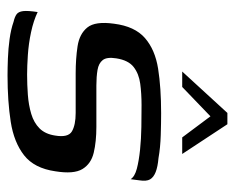

<svg xmlns="http://www.w3.org/2000/svg" viewBox="-77 -543 624 510"><g transform="rotate(90 235.0 -288.0)"><path d="M180 4Q161 4 135 3Q109 2 83.5 -1.5Q58 -5 38 -12Q25 -15 18 -20Q11 -25 9.5 -37.5Q8 -50 12 -76Q35 -65 65.5 -58.5Q96 -52 126 -50Q156 -48 178 -48Q205 -48 232 -50Q259 -52 282.5 -59Q306 -66 321 -81Q336 -96 340 -122Q346 -157 329 -167Q312 -177 280 -177H175Q136 -177 103 -182Q70 -187 53 -208Q36 -229 43 -279Q50 -334 81 -361Q112 -388 162.5 -396Q213 -404 281 -404Q305 -404 338.5 -403Q372 -402 400 -397Q423 -395 437 -389.5Q451 -384 456.5 -374.5Q462 -365 459 -346L456 -323Q449 -334 428 -339.5Q407 -345 378 -348Q349 -351 317.5 -351.5Q286 -352 259 -352Q229 -352 202.5 -348.5Q176 -345 158 -331Q140 -317 135 -285Q131 -260 139.5 -249Q148 -238 166 -235Q184 -232 207 -232H317Q356 -232 385.5 -225Q415 -218 429 -195Q443 -172 435 -123Q427 -67 392.5 -40Q358 -13 303.5 -4.5Q249 4 180 4ZM170 -460 280 -580H310L389 -460H345L289 -535L211 -460Z"/></g></svg>

Font: Genos Thin Medium
Style: Italic
Weight: 500
Italic angle: -8°
Version: Version 1.010